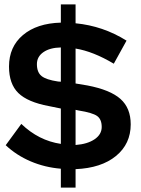

<svg xmlns="http://www.w3.org/2000/svg" viewBox="-20 -788 641 874"><path d="M257 66V-20Q184 -26 119.5 -53.5Q55 -81 6 -127L77 -224Q156 -148 257 -133V-294L203 -305Q106 -323 63.5 -364.5Q21 -406 21 -485Q21 -575 84.5 -628.5Q148 -682 257 -685V-768H324V-682Q449 -670 556 -603L498 -498Q404 -554 324 -567V-408L378 -399Q482 -379 528.5 -337.5Q575 -296 575 -222Q575 -133 508 -78Q441 -23 324 -18V66ZM257 -416V-572Q207 -571 177.5 -550.5Q148 -530 148 -496Q148 -459 169 -442Q190 -425 244 -417ZM324 -128Q378 -132 410.5 -154Q443 -176 443 -210Q443 -245 422 -260Q401 -275 338 -285L324 -288Z"/></svg>

Font: Red Hat Display
Style: Bold
Weight: 700
Designer: Pentagram, MCKL
Foundry: Pentagram, MCKL
Version: Version 1.023; ttfautohint (v1.8.3)